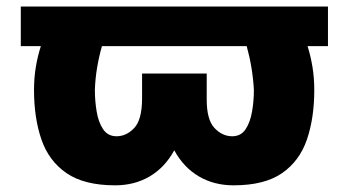

<svg xmlns="http://www.w3.org/2000/svg" viewBox="-20 -548 1049 578"><path d="M967.3 -528.4V-409.1H905.9Q915.1 -380 920.6 -346.9Q926.1 -313.9 926.1 -277Q926.1 -193.2 904.1 -128.4Q882.1 -63.6 829.2 -26.8Q776.3 9.9 683.2 9.9Q624.6 9.9 578.8 -16.9Q533 -43.7 504.6 -95.5Q476.2 -43.7 430.6 -16.9Q384.9 9.9 326.7 9.9Q233.7 9.9 180.2 -26.8Q126.8 -63.6 104.6 -128.4Q82.4 -193.2 82.4 -277Q82.4 -313.6 87.9 -346.6Q93.4 -379.6 103 -409.1H42.6V-528.4ZM286.9 -409.1Q277.7 -376.8 272.2 -343.6Q266.7 -310.4 265.6 -277Q265.6 -244.3 271 -212.2Q276.3 -180 290.5 -158.9Q304.7 -137.8 331 -137.8Q360.4 -137.8 383.9 -162.5Q407.3 -187.1 407.7 -250V-326.7H602.3V-250Q601.9 -188.2 625.4 -163Q648.8 -137.8 679 -137.8Q705.3 -137.8 719.3 -158.9Q733.3 -180 738.8 -212.2Q744.3 -244.3 744.3 -277Q740.8 -343.4 722.7 -409.1Z"/></svg>

Font: Inter UI Black
Style: Regular
Weight: 900
Designer: Rasmus Andersson
Foundry: rsms
Version: 3.2;8d6f07862